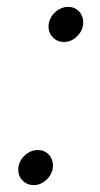

<svg xmlns="http://www.w3.org/2000/svg" viewBox="-20 -532 290 558"><path d="M78 6Q59 6 46 -7Q33 -20 33 -39Q33 -54 41 -67Q49 -80 62 -88Q75 -96 90 -96Q109 -96 121.5 -83Q134 -70 134 -50Q134 -36 126 -23Q118 -10 105.5 -2Q93 6 78 6ZM166 -410Q147 -410 134 -423Q121 -436 121 -455Q121 -470 129 -483Q137 -496 150 -504Q163 -512 178 -512Q197 -512 209.5 -499Q222 -486 222 -466Q222 -452 214 -439Q206 -426 193.5 -418Q181 -410 166 -410Z"/></svg>

Font: Red Hat Display VF
Style: Italic
Weight: 300
Italic angle: -12°
Designer: Pentagram, MCKL
Foundry: Pentagram, MCKL
Version: Version 1.010